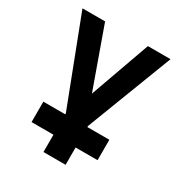

<svg xmlns="http://www.w3.org/2000/svg" viewBox="-174 -642 933 990"><g transform="rotate(30 293.0 -147.0)"><path d="M96.7 121.6V0H489.7V121.6ZM229.5 0 30.8 -517.6H165.5L308.1 -118.7H277.8L420.4 -517.6H555.2L356.4 0ZM227.1 224.6V-46.9H358.9V224.6Z"/></g></svg>

Font: Cascadia Code PL
Style: Regular
Weight: 400
Monospace: yes
Designer: Aaron Bell
Foundry: Saja Typeworks
Version: Version 2102.003